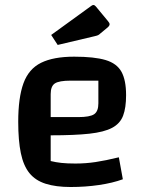

<svg xmlns="http://www.w3.org/2000/svg" viewBox="-20 -738 588 769"><path d="M263 11Q204 11 163 -2Q122 -15 98 -44.5Q74 -74 63.5 -124.5Q53 -175 53 -250Q53 -347 74 -404.5Q95 -462 144.5 -486.5Q194 -511 277 -511Q358 -511 403 -497.5Q448 -484 466.5 -450.5Q485 -417 485 -357Q485 -306 473 -274.5Q461 -243 429 -226Q397 -209 338 -202.5Q279 -196 183 -196H153V-269H293Q340 -269 357 -280.5Q374 -292 374 -324V-415H263Q217 -415 200 -404Q183 -393 183 -361V-93Q203 -88 226 -85.5Q249 -83 282 -83Q323 -83 363 -89Q403 -95 456 -108L472 -20Q431 -5 376.5 3Q322 11 263 11ZM211 -558 185 -598 345 -714Q350 -718 354 -718Q359 -718 364 -712L412 -654Q419 -646 419 -641Q419 -635 411 -628L382 -604Q377 -599 372.5 -597Q368 -595 359 -593Z"/></svg>

Font: Changa Medium
Style: Regular
Weight: 500
Designer: Eduardo Rodriguez Tunni
Foundry: Eduardo Rodriguez Tunni
Version: Version 3.003